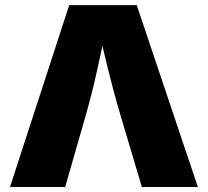

<svg xmlns="http://www.w3.org/2000/svg" viewBox="-20 -748 832 768"><path d="M20 0 256.8 -727.5H526.9L771.5 0H547.4L463.4 -282.2Q436 -374 411.9 -471.9Q387.7 -569.8 366.2 -667.5H412.1Q391.1 -569.8 369.6 -471.9Q348.1 -374 321.8 -282.2L240.7 0Z"/></svg>

Font: Inter 16pt Black
Style: Regular
Weight: 900
Version: Version 4.001;git-66647c0bb